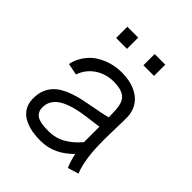

<svg xmlns="http://www.w3.org/2000/svg" viewBox="-194 -812 944 944"><g transform="rotate(45 278.0 -340.5)"><path d="M487.3 -9.3Q478 -32.2 472.4 -56.9Q466.8 -81.5 463.6 -107.4Q460.4 -133.3 459.2 -159.9Q458 -186.5 458 -212.9Q458 -233.4 458.5 -253.9Q459 -274.4 459.5 -294.4Q460 -314.5 460.4 -333.5Q460.9 -352.5 460.9 -370.1Q460.9 -393.6 454.8 -413.3Q448.7 -433.1 437.5 -449Q426.3 -464.8 410.6 -476.6Q395 -488.3 375.7 -496.3Q356.4 -504.4 334 -508.3Q311.5 -512.2 287.1 -512.2Q262.7 -512.2 238.8 -507.8Q214.8 -503.4 192.6 -494.6Q170.4 -485.8 150.9 -472.9Q131.3 -460 116 -442.6Q100.6 -425.3 89.4 -404.1Q78.1 -382.8 73.2 -357.4L133.8 -345.2Q142.1 -370.1 157.7 -390.1Q173.3 -410.2 193.8 -423.8Q214.4 -437.5 238.8 -444.8Q263.2 -452.1 289.1 -452.1Q315.9 -452.1 334.2 -447.5Q352.5 -442.9 364.3 -434.3Q376 -425.8 382.6 -413.6Q389.2 -401.4 392.1 -385.5Q395 -369.6 395.8 -350.8Q396.5 -332 397 -310.5Q374.5 -304.2 348.6 -299.1Q322.8 -293.9 295.4 -289.1Q268.1 -284.2 240.7 -278.1Q213.4 -272 188 -263.2Q162.6 -254.4 140.6 -241.9Q118.7 -229.5 102.5 -211.7Q86.4 -193.8 77.1 -169.9Q67.9 -146 67.9 -113.8Q67.9 -89.4 75 -70.8Q82 -52.2 94.5 -38.6Q106.9 -24.9 123.5 -15.9Q140.1 -6.8 159.2 -1.2Q178.2 4.4 199 6.6Q219.7 8.8 240.2 8.8Q266.6 8.8 289.1 3.7Q311.5 -1.5 331.8 -11Q352.1 -20.5 370.8 -34.4Q389.6 -48.3 407.7 -65.9Q411.6 -47.4 417.2 -28.6Q422.9 -9.8 430.7 7.8ZM397 -137.7Q387.7 -127 377 -116.2Q366.2 -105.5 354.5 -96.2Q342.8 -86.9 329.8 -78.9Q316.9 -70.8 302.5 -64.9Q288.1 -59.1 272 -55.9Q255.9 -52.7 238.3 -52.7Q226.6 -52.7 213.9 -53.2Q201.2 -53.7 189.2 -55.7Q177.2 -57.6 166.7 -61.3Q156.2 -64.9 148.4 -71.8Q140.6 -78.6 136 -88.9Q131.3 -99.1 131.3 -113.8Q131.3 -135.7 139.4 -152.3Q147.5 -168.9 161.4 -181.4Q175.3 -193.8 193.8 -202.6Q212.4 -211.4 233.6 -217.8Q254.9 -224.1 277.1 -228.3Q299.3 -232.4 321 -235.4Q342.8 -238.3 362.3 -240.5Q381.8 -242.7 397 -245.6ZM222.2 -689.9H146.5V-611.8H222.2ZM410.2 -689.9H336.4V-611.8H410.2Z"/></g></svg>

Font: Saysettha
Style: Regular
Weight: 400
Designer: John M. Durdin
Foundry: Lao Script for Windows
Version: Version 2.201